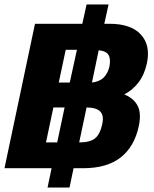

<svg xmlns="http://www.w3.org/2000/svg" viewBox="-25 -750 686 856"><path d="M187 86 205 0H-5L131 -644H342L361 -730H459L440 -644H463Q559 -644 603 -596Q647 -548 630 -468Q619 -417 592.5 -382.5Q566 -348 529 -329Q570 -313 588 -279.5Q606 -246 594 -189Q575 -97 513.5 -48.5Q452 0 345 0H303L285 86ZM237 -382H286L318 -528H268ZM385 -382Q419 -386 437.5 -404.5Q456 -423 463 -454Q469 -486 459.5 -504Q450 -522 415 -526ZM180 -115H230L263 -271H213ZM328 -115Q376 -115 398.5 -133Q421 -151 431 -197Q439 -232 423.5 -251Q408 -270 361 -271Z"/></svg>

Font: Kanit SemiBold
Style: Italic
Weight: 600
Italic angle: -12°
Designer: Katatrad Team
Foundry: CadsonDemak
Version: Version 2.000; ttfautohint (v1.8.3)